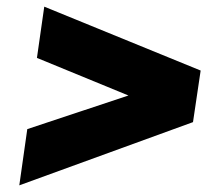

<svg xmlns="http://www.w3.org/2000/svg" viewBox="-20 -626 655 577"><path d="M62 -238 38 -69 560 -259 583 -414 113 -606 91 -452 366 -339Z"/></svg>

Font: United Sans Black
Style: Italic
Weight: 900
Italic angle: -8°
Designer: Pablo Impallari, Rodrigo Fuenzalida (Modified by Dan O. Williams)
Version: Version 1.000;PS 001.000;hotconv 1.0.88;makeotf.lib2.5.64775